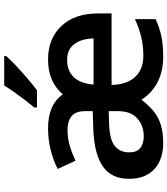

<svg xmlns="http://www.w3.org/2000/svg" viewBox="40 -846 816 937"><g transform="rotate(-90 448.5 -378.0)"><path d="M627 -552Q728 -552 789.5 -487Q851 -422 851 -307V-242H502Q504 -167 541 -127Q578 -87 645 -87Q694 -87 737 -97.5Q780 -108 823 -128V-27Q782 -8 740 1Q698 10 639 10Q571 10 517.5 -16.5Q464 -43 430 -96Q403 -61 374.5 -37.5Q346 -14 308.5 -2Q271 10 216 10Q168 10 129 -8Q90 -26 67 -63Q44 -100 44 -158Q44 -242 103.5 -284Q163 -326 283 -331L374 -334V-372Q374 -418 349 -437.5Q324 -457 282 -457Q242 -457 205 -446Q168 -435 132 -418L92 -505Q132 -526 184 -539Q236 -552 290 -552Q406 -552 456 -480Q486 -515 528 -533.5Q570 -552 627 -552ZM624 -459Q572 -459 540.5 -427Q509 -395 504 -330H729Q728 -387 702 -423Q676 -459 624 -459ZM311 -254Q233 -251 203 -225.5Q173 -200 173 -157Q173 -118 194.5 -101.5Q216 -85 251 -85Q303 -85 338.5 -116.5Q374 -148 374 -210V-256ZM643 -756Q627 -738 596.5 -709Q566 -680 533 -652Q500 -624 476 -606H392V-619Q407 -637 427 -663Q447 -689 466.5 -716.5Q486 -744 499 -766H643Z"/></g></svg>

Font: Noto Sans SemiBold
Style: Regular
Weight: 600
Designer: Monotype Design Team
Foundry: Monotype Imaging Inc.
Version: Version 2.007